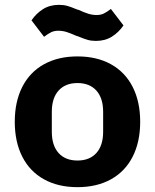

<svg xmlns="http://www.w3.org/2000/svg" viewBox="-20 -761 640 793"><path d="M41 -258Q41 -341 72 -402Q103 -463 161.5 -495.5Q220 -528 300 -528Q380 -528 438.5 -495.5Q497 -463 528 -402Q559 -341 559 -258Q559 -175 528 -114Q497 -53 438.5 -20.5Q380 12 300 12Q220 12 161.5 -20.5Q103 -53 72 -114Q41 -175 41 -258ZM406 -217V-299Q406 -356 378 -387Q350 -418 300 -418Q250 -418 222 -387Q194 -356 194 -299V-217Q194 -160 222 -129Q250 -98 300 -98Q350 -98 378 -129Q406 -160 406 -217ZM307 -609 299 -612 295 -613Q271 -624 254.5 -629Q238 -634 221 -634Q204 -634 191.5 -628Q179 -622 162 -609L110 -677Q130 -706 158 -723.5Q186 -741 224 -741Q243 -741 258.5 -736.5Q274 -732 293 -724L301 -721L305 -720Q329 -709 345.5 -704Q362 -699 379 -699Q396 -699 408.5 -705Q421 -711 438 -724L490 -656Q470 -627 442 -609.5Q414 -592 376 -592Q357 -592 341.5 -596.5Q326 -601 307 -609Z"/></svg>

Font: iA Writer Quattro V
Style: Regular
Weight: 400
Designer: Mike Abbink, Paul van der Laan, Pieter van Rosmalen, Oliver Reichenstein
Foundry: Information Architects Inc.
Version: Version 2.000